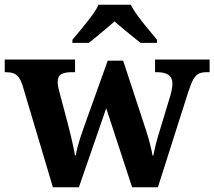

<svg xmlns="http://www.w3.org/2000/svg" viewBox="-23 -786 900 806"><path d="M70.9 -430Q63.9 -451 54.7 -462.5Q45.5 -474 33 -478.5Q20.5 -483 0.5 -483H-3.1V-536H292.1V-483H279.1Q249.1 -483 234.1 -474.5Q219.1 -466 219.1 -441Q219.1 -433 221.6 -420.4Q224.1 -407.8 227.1 -396.8L261.3 -268.3Q267.7 -244.3 273.7 -219.1Q279.6 -194 284.4 -171.8Q289.3 -149.7 291.7 -133.8H295.3Q297.7 -150.2 302.7 -169.3Q307.8 -188.4 314.3 -208.4Q320.7 -228.5 327 -246.1L429.2 -531.3H494L591.1 -235.8Q595.3 -223.1 599.2 -209.2Q603.1 -195.4 606.8 -181.4Q610.5 -167.3 613.2 -154.8Q615.8 -142.3 617.3 -133.2H620.8Q625.3 -157.1 631.6 -182Q637.9 -206.9 647.7 -238.1L691.9 -384Q695.9 -397 698.4 -411.5Q700.9 -426 700.9 -434Q700.9 -460 684.4 -471.5Q667.9 -483 634.9 -483H627.9V-536H856.9V-483H843.9Q824.9 -483 811.9 -476.9Q798.9 -470.8 789.2 -454.1Q779.5 -437.4 768.9 -405L639.9 0H531.5L422.9 -331.6L308.2 0H199ZM280.8 -619Q296.8 -638 318.4 -664Q340 -690 360.3 -717Q380.6 -744 390.6 -766H526.2Q537.2 -744 557 -717Q576.9 -690 599 -664Q621.1 -638 636.1 -619V-606H566.9Q553.1 -617 533.1 -633.2Q513 -649.3 493 -666.1Q472.9 -682.9 457.9 -696Q442.9 -682.9 422.9 -666.1Q402.9 -649.3 383.6 -633.2Q364.3 -617 349.9 -606H280.8Z"/></svg>

Font: Noto Serif Malayalam
Style: Regular
Weight: 400
Designer: Indian type Foundry, Jelle Bosma, Monotype Design Team
Foundry: Monotype Imaging Inc.
Version: Version 2.103